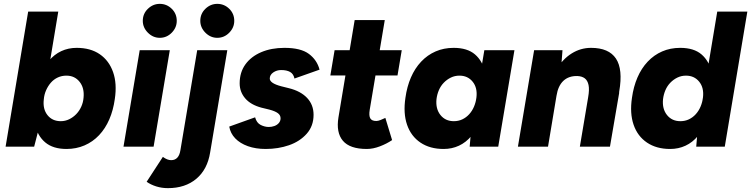

<svg xmlns="http://www.w3.org/2000/svg" viewBox="-20 -760 3893 995"><path d="M9 0 126 -700H282L181 -93L157 0ZM377 -512Q449 -512 497 -479Q545 -446 566 -386.5Q587 -327 575 -247Q567 -189 546.5 -141.5Q526 -94 493.5 -59.5Q461 -25 418 -6.5Q375 12 325 12Q255 12 214.5 -22Q174 -56 161.5 -115.5Q149 -175 160 -252Q168 -314 186.5 -362.5Q205 -411 233 -444.5Q261 -478 297.5 -495Q334 -512 377 -512ZM324 -368Q300 -368 279.5 -358.5Q259 -349 244 -332Q229 -315 219 -292.5Q209 -270 207 -245Q201 -195 226 -163.5Q251 -132 295 -132Q318 -132 338.5 -142Q359 -152 375 -168.5Q391 -185 401 -207Q411 -229 413 -254Q418 -304 392.5 -336Q367 -368 324 -368Z M620 0 704 -500H860L776 0ZM808 -564Q773 -564 746.5 -590.5Q720 -617 720 -652Q720 -689 746.5 -714.5Q773 -740 808 -740Q844 -740 870 -714.5Q896 -689 896 -652Q896 -617 870 -590.5Q844 -564 808 -564Z M850 215Q818 215 789.5 206Q761 197 740 182L824 53Q847 70 867 70Q907 70 915 18L1002 -500H1158L1069 30Q1055 118 997.5 166.5Q940 215 850 215ZM1106 -564Q1071 -564 1044.5 -590.5Q1018 -617 1018 -652Q1018 -689 1044.5 -714.5Q1071 -740 1106 -740Q1142 -740 1168 -714.5Q1194 -689 1194 -652Q1194 -617 1168 -590.5Q1142 -564 1106 -564Z M1357 12Q1305 12 1264.5 -2.5Q1224 -17 1199 -43Q1174 -69 1168 -104L1302 -152Q1310 -123 1331 -112.5Q1352 -102 1373 -102Q1388 -102 1402 -107Q1416 -112 1425 -122.5Q1434 -133 1434 -147Q1434 -163 1420 -173.5Q1406 -184 1376 -192L1335 -202Q1279 -217 1250.5 -250.5Q1222 -284 1222 -328Q1222 -385 1251.5 -426Q1281 -467 1333.5 -489.5Q1386 -512 1454 -512Q1539 -512 1581 -480.5Q1623 -449 1636 -399L1506 -353Q1501 -377 1483.5 -387Q1466 -397 1437 -397Q1414 -397 1396 -384.5Q1378 -372 1378 -353Q1378 -341 1392.5 -331Q1407 -321 1437 -313L1477 -303Q1538 -288 1571.5 -252.5Q1605 -217 1605 -165Q1605 -107 1569.5 -67Q1534 -27 1478 -7.5Q1422 12 1357 12Z M1881 12Q1793 12 1757 -30.5Q1721 -73 1734 -152L1818 -656H1974L1896 -191Q1891 -160 1899 -146.5Q1907 -133 1930 -133Q1939 -133 1952 -138Q1965 -143 1977 -149L2012 -34Q1984 -15 1948.5 -1.5Q1913 12 1881 12ZM1692 -369 1714 -500H2062L2040 -369Z M2414 0 2422 -93 2490 -500H2646L2562 0ZM2279 12Q2208 12 2159 -21Q2110 -54 2089.5 -113.5Q2069 -173 2081 -253Q2089 -311 2109.5 -358.5Q2130 -406 2162.5 -440.5Q2195 -475 2237.5 -493.5Q2280 -512 2331 -512Q2402 -512 2441.5 -478Q2481 -444 2494 -385Q2507 -326 2496 -248Q2488 -186 2469.5 -137.5Q2451 -89 2423 -55.5Q2395 -22 2358.5 -5Q2322 12 2279 12ZM2332 -132Q2356 -132 2376 -141.5Q2396 -151 2411.5 -168Q2427 -185 2436.5 -207.5Q2446 -230 2449 -255Q2455 -305 2429.5 -336.5Q2404 -368 2361 -368Q2337 -368 2316.5 -358Q2296 -348 2280 -331.5Q2264 -315 2254.5 -293Q2245 -271 2242 -246Q2237 -196 2262.5 -164Q2288 -132 2332 -132Z M2664 0 2748 -500H2895L2888 -408L2820 0ZM2985 0 3028 -256 3189 -280 3141 0ZM3028 -256Q3035 -296 3030 -319.5Q3025 -343 3010.5 -354Q2996 -365 2972 -366Q2927 -367 2899.5 -341Q2872 -315 2864 -264L2817 -265Q2830 -344 2863 -399Q2896 -454 2942.5 -483Q2989 -512 3043 -512Q3135 -512 3172 -456.5Q3209 -401 3189 -286L3185 -256Z M3588 0 3596 -93 3697 -700H3853L3736 0ZM3453 12Q3382 12 3333 -21Q3284 -54 3263.5 -113.5Q3243 -173 3255 -253Q3263 -311 3283.5 -358.5Q3304 -406 3336.5 -440.5Q3369 -475 3411.5 -493.5Q3454 -512 3505 -512Q3576 -512 3615.5 -478Q3655 -444 3668 -385Q3681 -326 3670 -248Q3662 -186 3643.5 -137.5Q3625 -89 3597 -55.5Q3569 -22 3532.5 -5Q3496 12 3453 12ZM3506 -132Q3530 -132 3550 -141.5Q3570 -151 3585.5 -168Q3601 -185 3610.5 -207.5Q3620 -230 3623 -255Q3629 -305 3603.5 -336.5Q3578 -368 3535 -368Q3511 -368 3490.5 -358Q3470 -348 3454 -331.5Q3438 -315 3428.5 -293Q3419 -271 3416 -246Q3411 -196 3436.5 -164Q3462 -132 3506 -132Z"/></svg>

Font: Figtree Light ExtraBold
Style: Italic
Weight: 800
Italic angle: -9.5°
Version: Version 2.001;gftools[0.9.30]